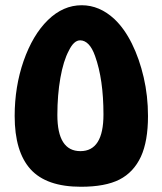

<svg xmlns="http://www.w3.org/2000/svg" viewBox="-20 -703 619 733"><path d="M289 10Q157 10 96.5 -57Q36 -124 36 -260Q36 -372 70 -470Q105 -570 163 -626.5Q221 -683 292 -683Q360 -683 417 -630Q455 -594 483.5 -536.5Q512 -479 528.5 -408Q545 -337 545 -260Q545 -164 518 -105Q490 -45 436 -17.5Q382 10 289 10ZM287 -126Q375 -126 375 -266Q375 -400 343 -489Q332 -520 317.5 -534.5Q303 -549 286 -549Q262 -549 243 -510Q222 -471 210.5 -405.5Q199 -340 199 -264Q199 -126 287 -126Z"/></svg>

Font: Noto Kufi Arabic ExtraBold
Style: Regular
Weight: 800
Designer: Monotype Design Team, David Williams, Khaled Hosny
Foundry: Google LLC
Version: Version 2.109; ttfautohint (v1.8.4.7-5d5b)